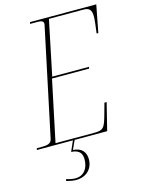

<svg xmlns="http://www.w3.org/2000/svg" viewBox="-151 -793 815 1094"><g transform="rotate(-15 257.0 -245.5)"><path d="M-14 0H199L172 61C224 64 235 90 235 122C235 175 207 213 157 213C144 213 124 210 105 203L101 213C124 220 141 223 159 223C219 223 259 184 259 127C259 83 234 56 185 53L209 0H401L441 -161H428L411 -100C389 -18 380 -10 326 -10H99L175 -371H394L396 -381H179L246 -704H449C483 -704 497 -691 497 -652C497 -629 493 -598 487 -553H497L528 -714H137L135 -704H181C204 -704 214 -697 214 -685C214 -680 213 -675 211 -667L79 -43C75 -22 64 -10 22 -10H-11Z"/></g></svg>

Font: Noto Serif Display Condensed Thin
Style: Italic
Weight: 100
Width: 3
Italic angle: -12°
Designer: Monotype Design Team
Foundry: Monotype Imaging Inc.
Version: Version 2.009